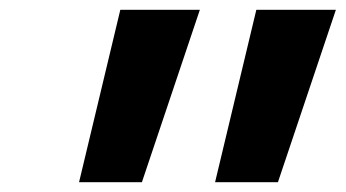

<svg xmlns="http://www.w3.org/2000/svg" viewBox="-20 -730 704 391"><path d="M418 -359 502 -710H664L546 -359ZM141 -359 225 -710H387L269 -359Z"/></svg>

Font: Intel One Mono Light
Style: Italic
Weight: 300
Italic angle: -16°
Monospace: yes
Designer: Fred Shallcrass
Foundry: Frere-Jones Type LLC
Version: Version 1.004